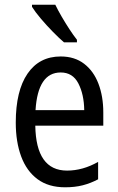

<svg xmlns="http://www.w3.org/2000/svg" viewBox="-20 -786 502 816"><path d="M238 -546Q297 -546 337.5 -515Q378 -484 398.5 -430Q419 -376 419 -308V-252H130Q133 -61 265 -61Q332 -61 397 -98V-24Q365 -7 331.5 1.5Q298 10 257 10Q186 10 139.5 -24.5Q93 -59 70 -121Q47 -183 47 -265Q47 -400 97 -473Q147 -546 238 -546ZM238 -478Q141 -478 131 -318H338Q337 -385 313 -431.5Q289 -478 238 -478ZM215 -766Q226 -743 242 -715.5Q258 -688 275 -662Q292 -636 307 -617V-606H252Q232 -623 204.5 -651Q177 -679 153 -707.5Q129 -736 116 -757V-766Z"/></svg>

Font: Noto Sans Bengali UI Condensed
Style: Regular
Weight: 400
Width: 3
Designer: Jelle Bosma - Monotype Design Team
Foundry: Monotype Imaging Inc.
Version: Version 2.003; ttfautohint (v1.8.4.7-5d5b)